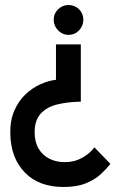

<svg xmlns="http://www.w3.org/2000/svg" viewBox="-20 -733 485 765"><path d="M302 -556V-328Q250 -327 208.5 -317Q167 -307 142.5 -280.5Q118 -254 118 -206Q118 -167 134 -140.5Q150 -114 177 -100.5Q204 -87 237 -87Q267 -87 289.5 -96Q312 -105 329 -118.5Q346 -132 356 -146L420 -80Q405 -61 382 -39.5Q359 -18 323 -3Q287 12 233 12Q135 12 79 -45.5Q23 -103 21 -200Q20 -253 37 -292Q54 -331 81.5 -357Q109 -383 141.5 -397.5Q174 -412 203 -415V-556ZM253 -713Q278 -713 295 -696Q312 -679 312 -654Q312 -630 295 -612Q278 -594 253 -594Q229 -594 211.5 -612Q194 -630 194 -654Q194 -679 211.5 -696Q229 -713 253 -713Z"/></svg>

Font: Stick No Bills ExtraLight SemiBold
Style: Regular
Weight: 600
Version: Version 2.000